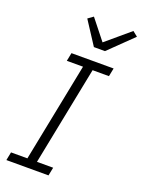

<svg xmlns="http://www.w3.org/2000/svg" viewBox="-172 -1015 812 1092"><g transform="rotate(20 234.5 -468.5)"><path d="M266 0H11L21 -50H120L239 -648H141L151 -698H406L396 -648H297L178 -50H276ZM326 -774H259L168 -914L200 -937L296 -816L439 -937L469 -913Z"/></g></svg>

Font: IBM Plex Sans Light
Style: Italic
Weight: 300
Italic angle: -11.31°
Designer: Mike Abbink, Paul van der Laan, Pieter van Rosmalen
Foundry: Bold Monday
Version: Version 3.201